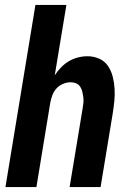

<svg xmlns="http://www.w3.org/2000/svg" viewBox="-20 -755 540 775"><path d="M2 0 123 -735H248L201 -451Q212 -468 226.5 -483Q241 -498 258 -508Q275 -518 294.5 -523Q314 -528 333 -528Q358 -528 380.5 -518Q403 -508 416 -488.5Q429 -469 435 -445.5Q441 -422 442.5 -397Q444 -372 441.5 -347Q439 -322 435 -297L386 0H261L313 -314Q315 -326 316.5 -338Q318 -350 316.5 -361.5Q315 -373 312.5 -384Q310 -395 304 -404.5Q298 -414 287.5 -418.5Q277 -423 265 -423Q250 -423 234.5 -416.5Q219 -410 208 -398Q197 -386 191.5 -371Q186 -356 183 -341L127 0Z"/></svg>

Font: Iosevka Curly Extrabold
Style: Italic
Weight: 800
Italic angle: -9°
Monospace: yes
Designer: Belleve Invis
Foundry: Belleve Invis
Version: Version 22.1.2; ttfautohint (v1.8.4)